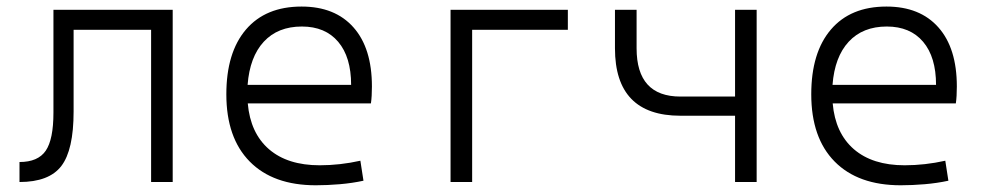

<svg xmlns="http://www.w3.org/2000/svg" viewBox="-20 -547 2970 577"><path d="M38.6 0V-60.1Q94.2 -60.1 117.4 -94Q140.6 -127.9 140.6 -208.5V-517.6H499V0H434.1V-457.5H201.2V-211.9Q201.2 -96.2 164.3 -48.1Q127.4 0 38.6 0Z M929.2 9.8Q800.8 9.8 730.5 -61.5Q660.2 -132.8 660.2 -263.7Q660.2 -389.2 719.2 -458.3Q778.3 -527.3 886.2 -527.3Q986.8 -527.3 1042.2 -464.8Q1097.7 -402.3 1097.7 -287.1Q1097.7 -256.8 1094.7 -236.3H724.6Q732.4 -147 788.3 -98.6Q844.2 -50.3 940.9 -50.3Q1001.5 -50.3 1063 -64L1072.3 -3.9Q1038.6 3.4 1001.2 6.6Q963.9 9.8 929.2 9.8ZM887.2 -467.3Q814.9 -467.3 772.7 -421.6Q730.5 -376 724.1 -292H1035.2Q1035.2 -375.5 996.3 -421.4Q957.5 -467.3 887.2 -467.3Z M1334 0V-517.6H1686.5V-457.5H1398.9V0Z M2024.9 -199.2Q1828.1 -199.2 1828.1 -401.9V-517.6H1893.1V-401.9Q1893.1 -256.8 2024.9 -256.8H2189V-517.6H2253.9V0H2189V-199.2Z M2687 9.8Q2558.6 9.8 2488.3 -61.5Q2418 -132.8 2418 -263.7Q2418 -389.2 2477.1 -458.3Q2536.1 -527.3 2644 -527.3Q2744.6 -527.3 2800 -464.8Q2855.5 -402.3 2855.5 -287.1Q2855.5 -256.8 2852.5 -236.3H2482.4Q2490.2 -147 2546.1 -98.6Q2602.1 -50.3 2698.7 -50.3Q2759.3 -50.3 2820.8 -64L2830.1 -3.9Q2796.4 3.4 2759 6.6Q2721.7 9.8 2687 9.8ZM2645 -467.3Q2572.8 -467.3 2530.5 -421.6Q2488.3 -376 2481.9 -292H2793Q2793 -375.5 2754.2 -421.4Q2715.3 -467.3 2645 -467.3Z"/></svg>

Font: Caskaydia Cove Light
Style: Regular
Weight: 300
Monospace: yes
Designer: Aaron Bell
Foundry: Saja Typeworks
Version: Version 4.300; ttfautohint (v1.8.3)